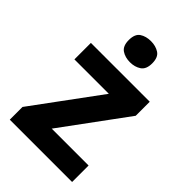

<svg xmlns="http://www.w3.org/2000/svg" viewBox="-226 -850 939 939"><g transform="rotate(45 244.0 -380.0)"><path d="M458 0H27V-88L280 -432H42V-546H449V-449L203 -114H458ZM244 -760Q277 -760 301 -744.5Q325 -729 325 -687Q325 -646 301 -630Q277 -614 244 -614Q210 -614 186.5 -630Q163 -646 163 -687Q163 -729 186.5 -744.5Q210 -760 244 -760Z"/></g></svg>

Font: Noto Sans Ethiopic
Style: Bold
Weight: 700
Designer: Monotype Design Team
Foundry: Monotype Imaging Inc.
Version: Version 2.102; ttfautohint (v1.8.4.7-5d5b)